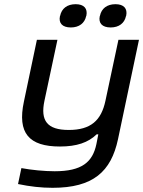

<svg xmlns="http://www.w3.org/2000/svg" viewBox="-20 -690 683 916"><path d="M543 -26 643 -500H545L483 -209C463 -115 413 -70 308 -70C205 -70 172 -114 192 -209L254 -500H156L94 -205C62 -55 118 9 266 9C346 9 401 -10 441 -49H449L440 -3C422 84 370 127 241 127C192 127 130 121 82 112L66 188C123 200 177 206 231 206C424 206 510 129 543 -26ZM266 -613C259 -580 277 -559 318 -559C358 -559 384 -580 391 -613L392 -615C399 -649 381 -670 341 -670C300 -670 274 -649 267 -615ZM456 -613C449 -580 467 -559 508 -559C548 -559 574 -580 581 -613L582 -615C589 -649 571 -670 531 -670C490 -670 464 -649 457 -615Z"/></svg>

Font: LT Wave
Style: Italic
Weight: 400
Designer: Daniel Lyons
Version: Version 2.5 (Glyphs App)